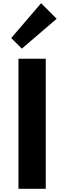

<svg xmlns="http://www.w3.org/2000/svg" viewBox="-20 -1176 400 1196"><path d="M265 -810V0H95V-810ZM236 -1156 333 -1059 116 -873 50 -939Z"/></svg>

Font: Sinkin Sans 700 Bold
Style: Bold
Weight: 700
Designer: Keith Bates
Foundry: K-Type
Version: Sinkin Sans (version 1.0)  by Keith Bates   •   © 2014   www